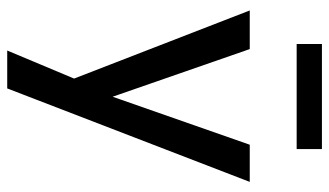

<svg xmlns="http://www.w3.org/2000/svg" viewBox="-210 -522 912 532"><g transform="rotate(90 246.0 -256.0)"><path d="M120 180 211 -37V29L9 -492H116L255 -92H241L381 -492H484L225 180ZM102 -622V-692H393V-622Z"/></g></svg>

Font: Nunito Sans 10pt SemiCondensed SemiBold
Style: Regular
Weight: 600
Width: 4
Designer: Vernon Adams
Foundry: Vernon Adams
Version: Version 3.101;gftools[0.9.27]